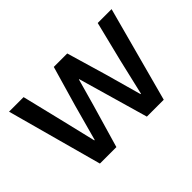

<svg xmlns="http://www.w3.org/2000/svg" viewBox="-95 -755 989 989"><g transform="rotate(-45 399.5 -260.0)"><path d="M168 0H288L357 -237L398 -383H400L442 -237L510 0H633L773 -520H672L618 -302L572 -105H569L514 -302L450 -520H352L289 -302L235 -105H232L185 -302L132 -520H26Z"/></g></svg>

Font: IBM Plex Thai Looped Medium
Style: Regular
Weight: 500
Designer: Mike Abbink, Paul van der Laan, Pieter van Rosmalen, Ben Mitchell, Mark Frömberg
Foundry: Bold Monday
Version: Version 1.0